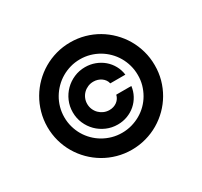

<svg xmlns="http://www.w3.org/2000/svg" viewBox="-154 -945 1222 1162"><g transform="rotate(-30 457.5 -364.0)"><path d="M82.4 -363.6Q82.7 -415.5 96.2 -463.4Q109.7 -511.4 134.1 -552.9Q158.4 -594.5 192.6 -628.7Q226.9 -663 268.6 -687.5Q310.4 -712 358.1 -725.3Q405.9 -738.6 457.4 -738.6Q509.2 -738.6 557.2 -725.3Q605.1 -712 646.7 -687.5Q688.2 -663 722.5 -628.7Q756.7 -594.5 781.1 -552.9Q805.4 -511.4 818.9 -463.4Q832.4 -415.5 832.4 -363.6Q832.7 -311.8 819.4 -263.8Q806.1 -215.9 781.8 -174.4Q757.5 -132.8 723.2 -98.5Q688.9 -64.3 647.2 -39.8Q605.5 -15.3 557.4 -2Q509.2 11.4 457.4 11.4Q405.9 11.4 358 -2Q310 -15.3 268.3 -39.8Q226.6 -64.3 192.3 -98.5Q158 -132.8 133.5 -174.4Q109 -215.9 95.7 -263.8Q82.4 -311.8 82.4 -363.6ZM457.4 -106.9Q492.9 -106.9 525.9 -116.1Q558.9 -125.4 587.5 -141.9Q616.1 -158.4 639.6 -181.8Q663 -205.3 679.5 -233.8Q696 -262.4 705.3 -295.1Q714.5 -327.8 714.1 -363.3Q714.1 -398.8 704.9 -431.6Q695.7 -464.5 679 -493.1Q662.3 -521.7 638.8 -545.1Q615.4 -568.5 587 -585.2Q558.6 -601.9 525.7 -611.2Q492.9 -620.4 457.4 -620.4Q422.2 -620.4 389.6 -611.2Q356.9 -601.9 328.3 -585.2Q299.7 -568.5 276.3 -544.9Q252.8 -521.3 236 -492.9Q219.1 -464.5 209.9 -431.6Q200.6 -398.8 200.6 -363.3Q200.6 -328.1 209.7 -295.5Q218.8 -262.8 235.4 -234.2Q252.1 -205.6 275.6 -182.2Q299 -158.7 327.6 -142Q356.2 -125.4 389 -116.1Q421.9 -106.9 457.4 -106.9ZM259.9 -363.6Q259.9 -405.2 275.7 -441.6Q291.5 -478 318.7 -505.1Q345.9 -532.3 382.3 -548.1Q418.7 -563.9 460.2 -563.9Q496.4 -563.9 529.1 -551.7Q561.8 -539.4 587.2 -517.8Q612.6 -496.1 628.9 -466.4Q645.2 -436.8 649.5 -402.3H544Q541.5 -415.8 533.7 -426.8Q525.9 -437.9 514.7 -445.8Q503.6 -453.8 489.5 -458.3Q475.5 -462.7 460.2 -462.7Q439.6 -462.7 421.5 -455.1Q403.4 -447.4 389.9 -434.1Q376.4 -420.8 368.6 -402.7Q360.8 -384.6 360.8 -364Q360.8 -343.4 368.6 -325.3Q376.4 -307.2 389.9 -293.7Q403.4 -280.2 421.5 -272.4Q439.6 -264.6 460.2 -264.6Q475.5 -264.6 489 -269Q502.5 -273.4 513.1 -281.4Q523.8 -289.4 531.1 -300.6Q538.4 -311.8 541.2 -324.9H646.7Q642.4 -290.5 626.4 -260.8Q610.4 -231.2 585.6 -209.5Q560.7 -187.9 528.6 -175.6Q496.4 -163.4 460.2 -163.4Q418.7 -163.4 382.3 -179.2Q345.9 -195 318.7 -222.1Q291.5 -249.3 275.7 -285.7Q259.9 -322.1 259.9 -363.6Z"/></g></svg>

Font: Cannonade
Style: Bold
Weight: 700
Designer: Rasmus Andersson
Foundry: rsms
Version: Version 3.012;git-f93a4a705